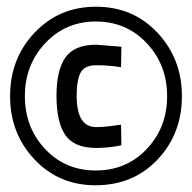

<svg xmlns="http://www.w3.org/2000/svg" viewBox="-20 -720 570 571"><path d="M10 -434Q10 -546 83 -623Q156 -700 265 -700Q376 -700 448.5 -622.5Q521 -545 521 -434Q521 -322 448.5 -245.5Q376 -169 264 -169Q155 -169 82.5 -246Q10 -323 10 -434ZM265 -656Q175 -656 114.5 -591.5Q54 -527 54 -434Q54 -341 114 -277Q174 -213 265 -213Q356 -213 416.5 -277Q477 -341 477 -434Q477 -527 416.5 -591.5Q356 -656 265 -656ZM340 -349 341 -288Q304 -280 266 -280Q201 -280 174.5 -318Q148 -356 148 -435Q148 -511 174.5 -549Q201 -587 266 -587L341 -581L340 -520Q305 -526 266 -526Q231 -526 219.5 -503.5Q208 -481 208 -435Q208 -342 266 -342Q282 -342 300.5 -344Q319 -346 330 -348Z"/></svg>

Font: TypoPRO Titillium Text
Style: 400 wt
Weight: 400
Designer: Accademia di Belle Arti di Urbino and others
Foundry: Accademia di Belle Arti di Urbino and others.
Version: Version 25.000